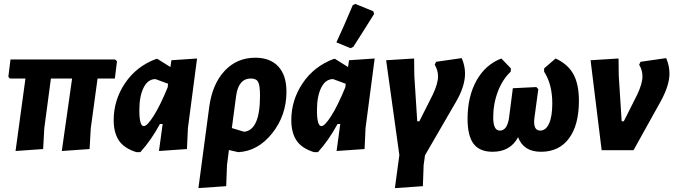

<svg xmlns="http://www.w3.org/2000/svg" viewBox="-20 -773 3465 988"><path d="M60 4 111 -369H31L23 -378L34 -467H572L582 -458L571 -369H482L447 -112L441 -6L298 4L351 -369H242L208 -114L202 -6Z M682 10Q618 -10 591.5 -50.5Q565 -91 565 -155Q565 -258 623.5 -345Q682 -432 784 -470H790L857 -428L862 -463L994 -472L947 -114L942 -6L798 4L817 -135H803Q757 -50 702 10ZM697 -206Q697 -124 720 -124Q737 -124 770.5 -176.5Q804 -229 843 -324L845 -342L780 -366Q741 -366 719 -322Q697 -278 697 -206Z M1001 195 1057 -225Q1073 -341 1136 -408.5Q1199 -476 1294 -476Q1370 -476 1412 -431Q1454 -386 1454 -301Q1454 -179 1380.5 -87Q1307 5 1206 10L1158 -1L1148 77L1144 185ZM1195 -279 1173 -114 1236 -95Q1318 -103 1318 -280Q1318 -333 1308.5 -351Q1299 -369 1271 -369Q1207 -369 1195 -279Z M1795 -746 1808 -753 1901 -715 1905 -701Q1842 -600 1798 -532L1784 -525L1711 -555Q1749 -636 1795 -746ZM1596 10Q1532 -10 1505.5 -50.5Q1479 -91 1479 -155Q1479 -258 1537.5 -345Q1596 -432 1698 -470H1704L1771 -428L1776 -463L1908 -472L1861 -114L1856 -6L1712 4L1731 -135H1717Q1671 -50 1616 10ZM1611 -206Q1611 -124 1634 -124Q1651 -124 1684.5 -176.5Q1718 -229 1757 -324L1759 -342L1694 -366Q1655 -366 1633 -322Q1611 -278 1611 -206Z M2356 -474Q2373 -434 2373 -395Q2373 -329 2327 -250L2167 26L2160 76L2156 185L2012 195L2035 25L1967 -463L2111 -472L2112 -384L2127 -149H2138L2207 -286Q2234 -343 2234 -380Q2234 -412 2217 -440L2224 -455Z M2515 8Q2448 8 2417 -33Q2386 -74 2386 -161Q2386 -276 2432 -358.5Q2478 -441 2560 -472L2609 -421L2608 -404Q2566 -365 2542 -302Q2518 -239 2518 -169Q2518 -101 2552 -101Q2591 -101 2600 -171L2619 -319L2740 -325L2750 -314L2730 -166Q2722 -101 2760 -101Q2789 -101 2805.5 -137.5Q2822 -174 2822 -241Q2822 -339 2780 -404V-421L2839 -472Q2902 -443 2930.5 -391.5Q2959 -340 2959 -254Q2959 -130 2908 -61Q2857 8 2764 8Q2674 8 2646 -67Q2606 8 2515 8Z M3408 -474Q3425 -434 3425 -395Q3425 -333 3379 -250L3240 0H3076L3019 -463L3163 -472L3164 -384L3179 -149H3190L3259 -286Q3286 -343 3286 -380Q3286 -412 3269 -440L3276 -455Z"/></svg>

Font: Alegreya Sans ExtraBold
Style: Italic
Weight: 800
Italic angle: -7°
Designer: Juan Pablo del Peral
Foundry: Huerta Tipografica
Version: Version 2.007